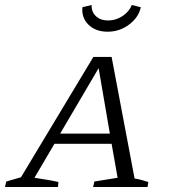

<svg xmlns="http://www.w3.org/2000/svg" viewBox="-51 -749 676 769"><path d="M488 -34Q502 -32 516.5 -28Q531 -24 543 -20L540 0H322L327 -22L420 -37L396 -173H167L87 -37Q111 -33 134 -29.5Q157 -26 183 -20L181 0H-31L-26 -22L33 -39L323 -521H396ZM190 -214H389L344 -476ZM380 -622Q332 -622 303.5 -650Q275 -678 279 -720L316 -729Q315 -701 333.5 -684Q352 -667 382 -667Q413 -667 439.5 -684.5Q466 -702 477 -729L513 -720Q504 -679 466 -650.5Q428 -622 380 -622Z"/></svg>

Font: Piazzolla SC Light
Style: Italic
Weight: 300
Italic angle: -11.3°
Designer: Juan Pablo del Peral
Foundry: Huerta Tipografica
Version: Version 1.330